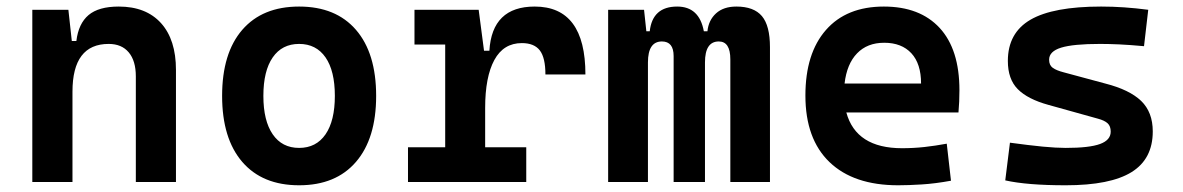

<svg xmlns="http://www.w3.org/2000/svg" viewBox="-20 -547 3556 577"><path d="M388.2 0V-317.4Q388.2 -364.3 366.9 -389.6Q345.7 -415 306.6 -415Q197.8 -415 197.8 -271.5V0H77.1V-517.6H185.5L195.8 -423.8H209.5Q215.8 -476.1 246.1 -501.7Q276.4 -527.3 336.9 -527.3Q418.9 -527.3 463.9 -477.5Q508.8 -427.7 508.8 -336.9V0Z M878.9 9.8Q768.6 9.8 708 -60.5Q647.5 -130.9 647.5 -258.8Q647.5 -387.2 708 -457.3Q768.6 -527.3 878.9 -527.3Q989.3 -527.3 1049.8 -457.3Q1110.4 -387.2 1110.4 -258.8Q1110.4 -130.9 1049.8 -60.5Q989.3 9.8 878.9 9.8ZM878.9 -102.5Q930.2 -102.5 958.3 -143.3Q986.3 -184.1 986.3 -258.8Q986.3 -334 958.3 -374.5Q930.2 -415 878.9 -415Q827.6 -415 799.6 -374.5Q771.5 -334 771.5 -258.8Q771.5 -184.1 799.6 -143.3Q827.6 -102.5 878.9 -102.5Z M1438 -222.7V-104.5H1561.5V0H1206.1V-104.5H1317.9V-413.1H1225.6V-517.6H1418.5L1434.6 -394.5H1450.7Q1458.5 -527.3 1586.9 -527.3Q1739.3 -527.3 1739.3 -323.2H1619.1Q1619.1 -373.5 1602.3 -395.5Q1585.4 -417.5 1548.3 -417.5Q1493.2 -417.5 1465.6 -366.7Q1438 -315.9 1438 -222.7Z M2174.8 0V-368.7Q2174.8 -422.4 2140.1 -422.4Q2098.6 -422.4 2098.6 -359.4V0H2004.4V-378.4Q2004.4 -422.4 1969.2 -422.4Q1927.2 -422.4 1927.2 -359.4V0H1807.6V-517.6H1915.5L1922.4 -453.1H1932.6Q1940.9 -527.3 2015.1 -527.3Q2081.5 -527.3 2095.2 -453.1H2106Q2109.4 -486.3 2131.8 -506.8Q2154.3 -527.3 2192.9 -527.3Q2245.6 -527.3 2269.8 -498.5Q2293.9 -469.7 2293.9 -405.3V0Z M2679.2 9.8Q2545.4 9.8 2472.9 -59.8Q2400.4 -129.4 2400.4 -259.8Q2400.4 -386.7 2462.2 -457Q2523.9 -527.3 2636.2 -527.3Q2744.6 -527.3 2804 -462.9Q2863.3 -398.4 2863.3 -275.9Q2863.3 -240.7 2860.4 -209H2523.4Q2552.7 -101.6 2690.9 -101.6Q2725.1 -101.6 2758.1 -105.2Q2791 -108.9 2825.2 -115.2L2837.9 -3.9Q2789.6 4.9 2749.8 7.3Q2710 9.8 2679.2 9.8ZM2518.1 -295.9H2748Q2748 -355.5 2718.8 -387Q2689.5 -418.5 2637.2 -418.5Q2586.4 -418.5 2555.7 -386.7Q2524.9 -355 2518.1 -295.9Z M3182.6 9.8Q3066.4 9.8 3001 -4.9L3015.1 -118.2Q3072.3 -110.4 3113.3 -106.4Q3154.3 -102.5 3182.6 -102.5Q3253.9 -102.5 3285.9 -114.3Q3317.9 -126 3317.9 -151.4Q3317.9 -168 3308.6 -176.5Q3299.3 -185.1 3279.3 -190.4L3130.4 -231.9Q3068.4 -249 3038.6 -279.1Q3008.8 -309.1 3008.8 -363.8Q3008.8 -448.2 3076.9 -487.8Q3145 -527.3 3289.1 -527.3Q3323.7 -527.3 3358.4 -524.9Q3393.1 -522.5 3430.7 -517.6L3418 -408.2Q3375.5 -412.1 3343.5 -413.6Q3311.5 -415 3286.1 -415Q3205.1 -415 3168.9 -403.8Q3132.8 -392.6 3132.8 -367.7Q3132.8 -351.1 3143.6 -343.3Q3154.3 -335.4 3176.8 -329.6L3301.8 -295.9Q3374.5 -277.3 3409.4 -243.7Q3444.3 -210 3444.3 -151.9Q3444.3 -69.3 3380.6 -29.8Q3316.9 9.8 3182.6 9.8Z"/></svg>

Font: Cascadia Mono NF SemiBold
Style: Regular
Weight: 600
Monospace: yes
Designer: Aaron Bell
Foundry: Saja Typeworks
Version: Version 2404.023; ttfautohint (v1.8.4)